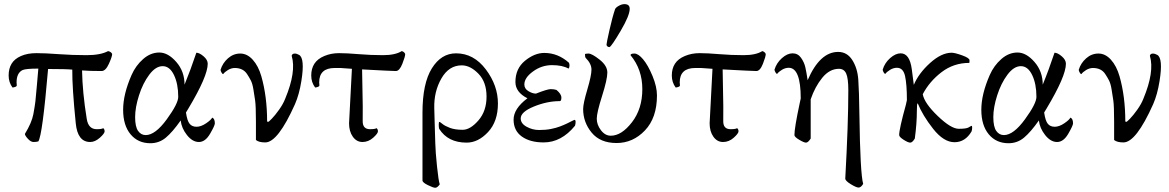

<svg xmlns="http://www.w3.org/2000/svg" viewBox="-20 -679 5614 922"><path d="M40 -258.8Q21.5 -283.7 21.5 -316.4Q21.5 -349.6 35.6 -373Q49.8 -396.5 81.1 -410.2Q112.3 -423.8 154.8 -423.8Q197.3 -423.8 262.7 -418.9Q328.1 -414.1 395.5 -414.1Q462.9 -414.1 499 -433.6Q513.7 -430.7 518.6 -419.9Q518.6 -407.2 502.9 -372.6Q487.3 -337.9 467.8 -337.9Q410.2 -337.9 374 -340.8Q376 -234.4 396.5 -108.4Q404.3 -58.6 444.3 -58.6Q468.8 -58.6 475.6 -63.5Q482.4 -58.6 482.4 -48.3Q482.4 -38.1 459.5 -17.6Q436.5 2.9 413.1 2.9Q352.5 2.9 343.8 -86.9Q326.2 -260.7 327.1 -344.7Q296.9 -347.7 210.9 -347.7Q183.6 -28.3 164.1 0Q154.3 2.9 141.1 2.9Q127.9 2.9 113.8 -12.7Q99.6 -28.3 99.6 -36.1Q132.3 -89.4 140.1 -130.4Q147.5 -170.9 149.9 -191.4Q152.3 -211.9 156.7 -264.2Q161.1 -316.4 164.1 -349.6Q105.5 -349.6 88.9 -342.8Q59.6 -329.1 59.6 -283.2Q59.6 -276.4 60.5 -270.5Q61.5 -264.6 53.2 -261.7Q44.9 -258.8 40 -258.8Z M679.7 -30.3Q725.6 -30.3 780.8 -106Q835.9 -181.6 835.9 -213.9Q835.9 -276.4 815.4 -318.8Q794.9 -361.3 761.2 -361.3Q727.5 -361.3 696.8 -320.3Q666 -279.3 647.5 -221.2Q628.9 -163.1 628.9 -116.7Q628.9 -70.3 643.1 -50.3Q657.2 -30.3 679.7 -30.3ZM999 -114.3Q1011.7 -109.4 1011.7 -86.4Q1011.7 -76.2 988.8 -36.6Q965.8 2.9 935.1 2.9Q904.3 2.9 877.9 -30.3Q851.6 -63.5 847.7 -100.6Q808.6 -44.9 776.4 -18.1Q744.1 8.8 702.1 8.8Q642.6 8.8 606.9 -34.2Q571.3 -77.1 571.3 -151.9Q571.3 -226.6 611.8 -318.8Q631.8 -364.3 667.5 -395.5Q703.1 -426.8 745.1 -426.8Q787.1 -426.8 826.7 -381.3Q866.2 -335.9 866.2 -272.5Q894.5 -341.3 922.9 -425.8Q937.5 -425.8 957.5 -408.7Q977.5 -391.6 977.5 -373Q977.5 -313 884.8 -158.2L873 -138.7Q878.9 -98.6 890.6 -84.5Q902.3 -70.3 923.8 -70.3Q945.3 -70.3 969.7 -86.9Q994.1 -103.5 999 -114.3Z M1349.6 -205.1Q1403.3 -334 1380.9 -410.2Q1379.9 -413.1 1383.8 -417.5Q1387.7 -421.9 1396 -421.9Q1404.3 -421.9 1416 -415.5Q1444.8 -399.9 1427.2 -290Q1417 -225.6 1396.5 -178.7Q1314.5 4.9 1253.9 4.9Q1222.7 4.9 1209 -6.8V-93.8Q1209 -170.4 1205.1 -196.8Q1201.2 -222.7 1196.8 -250Q1192.4 -277.3 1184.6 -292.5Q1176.8 -307.6 1166.5 -323.2Q1147.5 -352.5 1107.4 -352.5Q1090.8 -352.5 1074.7 -342.8Q1058.6 -333 1051.8 -323.2Q1047.9 -323.2 1043.5 -331.1Q1039.1 -338.9 1039.1 -343.8Q1048.8 -376 1074.7 -398.9Q1100.6 -421.9 1133.8 -421.9Q1167 -421.9 1193.8 -392.1Q1220.7 -362.3 1234.9 -313Q1262.7 -215.8 1262.7 -95.7Q1265.6 -93.8 1268.1 -93.8Q1270.5 -93.8 1285.6 -109.4Q1300.8 -125 1320.3 -152.3Q1339.8 -179.7 1349.6 -205.1Z M1493.2 -258.8Q1474.6 -283.7 1474.6 -316.4Q1474.6 -349.6 1489.7 -373Q1504.9 -396.5 1537.6 -410.2Q1570.3 -423.8 1607.9 -423.8Q1645.5 -423.8 1703.1 -418.9Q1760.7 -414.1 1819.3 -414.1Q1877.9 -414.1 1909.2 -433.6Q1920.9 -430.7 1925.8 -419.9Q1925.8 -407.2 1912.1 -372.6Q1898.4 -337.9 1880.9 -337.9Q1863.3 -337.9 1718.8 -345.7Q1718.8 -310.5 1720.7 -240.2Q1722.7 -169.9 1721.7 -98.6Q1720.7 -58.6 1756.8 -58.6Q1781.2 -58.6 1788.1 -63.5Q1794.9 -58.6 1794.9 -48.3Q1794.9 -38.1 1772 -17.6Q1749 2.9 1720.7 2.9Q1692.4 2.9 1674.3 -22.5Q1656.2 -47.9 1656.2 -86.9L1669.9 -348.6L1615.2 -352.5H1587.4Q1512.7 -352.5 1512.7 -283.2Q1512.7 -276.4 1513.7 -270.5Q1514.6 -264.6 1506.3 -261.7Q1498 -258.8 1493.2 -258.8Z M2220.7 5.9Q2130.9 5.9 2088.9 -60.5Q2086.9 -67.4 2086.9 -80.6Q2086.9 -93.8 2089.8 -93.8Q2092.8 -93.8 2104.5 -84Q2116.2 -74.2 2140.6 -64.9Q2165 -55.7 2201.7 -55.7Q2238.3 -55.7 2277.3 -100.6Q2316.4 -145.5 2316.4 -215.3Q2316.4 -285.2 2277.3 -325.2Q2238.3 -365.2 2197.3 -365.2Q2135.7 -365.2 2099.6 -302.2Q2063.5 -239.3 2065.4 -160.2Q2065.4 -141.6 2067.4 -86.9Q2069.3 -32.2 2070.3 9.3Q2071.3 50.8 2078.6 120.6Q2085.9 190.4 2091.8 206.1Q2080.1 222.7 2070.3 222.7Q2060.5 222.7 2034.7 210Q2008.8 197.3 2008.8 187.5V-137.7Q2008.8 -278.3 2053.7 -350.6Q2098.6 -422.9 2169.9 -422.9Q2254.9 -422.9 2313 -345.7Q2371.1 -268.6 2371.1 -182.1Q2371.1 -95.7 2323.7 -44.9Q2276.4 5.9 2220.7 5.9Z M2480.5 -110.4Q2480.5 -85.9 2508.8 -70.3Q2537.1 -54.7 2568.8 -54.7Q2600.6 -54.7 2625.5 -59.6Q2650.4 -64.5 2669.4 -71.8Q2688.5 -79.1 2703.6 -86.4Q2718.8 -93.8 2728 -98.6Q2737.3 -103.5 2738.3 -103.5Q2744.1 -103.5 2744.1 -93.8Q2744.1 -84 2741.2 -75.2Q2675.8 4.9 2590.8 4.9Q2525.4 4.9 2485.8 -23.4Q2446.3 -51.8 2446.3 -104.5Q2446.3 -157.2 2512.7 -207Q2455.1 -236.3 2455.1 -285.2Q2455.1 -349.6 2501 -387.2Q2546.9 -424.8 2593.8 -424.8Q2659.2 -424.8 2711.9 -377.9Q2714.8 -373 2714.8 -363.8Q2714.8 -354.5 2710 -349.6Q2680.7 -366.2 2630.9 -366.2Q2581.1 -366.2 2539.6 -335.9Q2498 -305.7 2498 -273.4Q2498 -252.9 2517.6 -241.2Q2537.1 -229.5 2553.7 -229.5Q2608.4 -251 2624.5 -251Q2640.6 -251 2652.3 -247.1Q2675.8 -227.5 2675.8 -210.4Q2675.8 -193.4 2668 -193.4Q2607.4 -193.4 2543.9 -167.5Q2480.5 -141.6 2480.5 -110.4Z M2978.5 -659.2Q3003.9 -659.2 3003.9 -636.7Q3003.9 -604.5 2960.4 -530.8Q2917 -457 2907.2 -453.1H2904.3Q2901.4 -453.1 2897 -456.1Q2892.6 -459 2892.6 -465.3Q2892.6 -471.7 2906.7 -534.7Q2920.9 -597.7 2933.6 -634.8Q2936.5 -642.6 2951.2 -650.9Q2965.8 -659.2 2978.5 -659.2ZM2913.1 -27.3Q2964.8 -27.3 3014.6 -91.8Q3064.5 -156.2 3064.5 -251Q3064.5 -345.7 3007.8 -414.1Q3007.8 -421.9 3026.4 -421.9Q3044.9 -421.9 3068.4 -394Q3091.8 -366.2 3113.3 -314.5Q3134.8 -262.7 3134.8 -220.7Q3134.8 -113.3 3077.1 -52.7Q3019.5 7.8 2940.9 7.8Q2862.3 7.8 2821.3 -42Q2780.3 -91.8 2780.3 -155.3Q2780.3 -181.6 2800.3 -249Q2820.3 -316.4 2820.3 -344.7Q2820.3 -373 2793 -400.4Q2789.1 -404.3 2789.1 -418Q2789.1 -421.9 2805.7 -421.9Q2822.3 -421.9 2859.4 -392.6Q2896.5 -363.3 2896.5 -330.6Q2896.5 -297.9 2871.1 -217.8Q2845.7 -137.7 2845.7 -108.9Q2845.7 -80.1 2865.7 -53.7Q2885.7 -27.3 2913.1 -27.3Z M3224.6 -258.8Q3206.1 -283.7 3206.1 -316.4Q3206.1 -349.6 3221.2 -373Q3236.3 -396.5 3269 -410.2Q3301.8 -423.8 3339.4 -423.8Q3377 -423.8 3434.6 -418.9Q3492.2 -414.1 3550.8 -414.1Q3609.4 -414.1 3640.6 -433.6Q3652.3 -430.7 3657.2 -419.9Q3657.2 -407.2 3643.6 -372.6Q3629.9 -337.9 3612.3 -337.9Q3594.7 -337.9 3450.2 -345.7Q3450.2 -310.5 3452.1 -240.2Q3454.1 -169.9 3453.1 -98.6Q3452.1 -58.6 3488.3 -58.6Q3512.7 -58.6 3519.5 -63.5Q3526.4 -58.6 3526.4 -48.3Q3526.4 -38.1 3503.4 -17.6Q3480.5 2.9 3452.1 2.9Q3423.8 2.9 3405.8 -22.5Q3387.7 -47.9 3387.7 -86.9L3401.4 -348.6L3346.7 -352.5H3318.8Q3244.1 -352.5 3244.1 -283.2Q3244.1 -276.4 3245.1 -270.5Q3246.1 -264.6 3237.8 -261.7Q3229.5 -258.8 3224.6 -258.8Z M4053.7 -246.1Q4053.7 -302.7 4043.5 -325.7Q4033.2 -348.6 4008.8 -348.6Q3963.9 -348.6 3928.7 -305.7Q3893.6 -262.7 3873 -202.1V-13.7Q3860.4 5.9 3850.6 5.9Q3840.8 5.9 3817.9 -7.8Q3794.9 -21.5 3794.9 -30.3Q3794.9 -64.5 3820.3 -183.6L3825.2 -206.1Q3825.2 -353.5 3767.6 -353.5Q3751 -353.5 3734.9 -343.8Q3718.8 -334 3711.9 -324.2Q3708 -324.2 3703.6 -332Q3699.2 -339.8 3699.2 -344.7Q3709 -377 3734.9 -399.9Q3760.7 -422.9 3786.1 -422.9Q3811.5 -422.9 3826.7 -401.4Q3841.8 -379.9 3847.2 -356.4Q3852.5 -333 3858.4 -293.9Q3917 -429.7 4004.9 -429.7Q4047.9 -429.7 4072.8 -390.6Q4097.7 -351.6 4101.6 -296.4Q4105.5 -241.2 4106.9 -129.4Q4110.8 153.8 4125 204.1Q4114.3 221.7 4103 221.7Q4091.8 221.7 4064.9 205.1Q4038.1 188.5 4039.1 177.7Q4053.7 -85.9 4053.7 -246.1Z M4297.9 -30.3Q4297.9 -59.6 4330.1 -175.8L4335 -198.2Q4335 -273.4 4326.2 -313.5Q4317.4 -353.5 4287.1 -353.5Q4270.5 -353.5 4254.4 -343.8Q4238.3 -334 4231.4 -324.2Q4227.5 -324.2 4223.1 -332Q4218.8 -339.8 4218.8 -344.7Q4228.5 -377 4254.4 -399.9Q4280.3 -422.9 4305.2 -422.9Q4348.1 -422.9 4358.4 -347.2Q4365.7 -292.5 4368.2 -271.5Q4391.6 -327.1 4446.3 -376.5Q4501 -425.8 4549.8 -425.8Q4565.4 -425.8 4600.6 -413.1Q4635.7 -400.4 4635.7 -389.6Q4635.7 -378.9 4634.8 -377Q4559.6 -377 4501.5 -332.5Q4443.4 -288.1 4411.1 -226.6Q4418.9 -183.6 4482.9 -122.1Q4546.9 -60.5 4584 -60.5Q4621.1 -60.5 4631.8 -67.4Q4642.6 -74.2 4645.5 -74.7Q4648.4 -75.2 4648.4 -65.9Q4648.4 -56.6 4645.5 -47.9Q4615.2 3.9 4563.5 3.9Q4511.7 3.9 4460.9 -60.5Q4410.2 -125 4386.7 -183.6Q4383.8 -177.7 4383.8 -175.8L4382.8 -144.5Q4382.8 -86.9 4373 -13.7Q4361.3 5.9 4351.1 5.9Q4340.8 5.9 4319.3 -7.8Q4297.9 -21.5 4297.9 -30.3Z M4800.8 -30.3Q4846.7 -30.3 4901.9 -106Q4957 -181.6 4957 -213.9Q4957 -276.4 4936.5 -318.8Q4916 -361.3 4882.3 -361.3Q4848.6 -361.3 4817.9 -320.3Q4787.1 -279.3 4768.6 -221.2Q4750 -163.1 4750 -116.7Q4750 -70.3 4764.2 -50.3Q4778.3 -30.3 4800.8 -30.3ZM5120.1 -114.3Q5132.8 -109.4 5132.8 -86.4Q5132.8 -76.2 5109.9 -36.6Q5086.9 2.9 5056.2 2.9Q5025.4 2.9 4999 -30.3Q4972.7 -63.5 4968.8 -100.6Q4929.7 -44.9 4897.5 -18.1Q4865.2 8.8 4823.2 8.8Q4763.7 8.8 4728 -34.2Q4692.4 -77.1 4692.4 -151.9Q4692.4 -226.6 4732.9 -318.8Q4752.9 -364.3 4788.6 -395.5Q4824.2 -426.8 4866.2 -426.8Q4908.2 -426.8 4947.8 -381.3Q4987.3 -335.9 4987.3 -272.5Q5015.6 -341.3 5043.9 -425.8Q5058.6 -425.8 5078.6 -408.7Q5098.6 -391.6 5098.6 -373Q5098.6 -313 5005.9 -158.2L4994.1 -138.7Q5000 -98.6 5011.7 -84.5Q5023.4 -70.3 5044.9 -70.3Q5066.4 -70.3 5090.8 -86.9Q5115.2 -103.5 5120.1 -114.3Z M5470.7 -205.1Q5524.4 -334 5502 -410.2Q5501 -413.1 5504.9 -417.5Q5508.8 -421.9 5517.1 -421.9Q5525.4 -421.9 5537.1 -415.5Q5565.9 -399.9 5548.3 -290Q5538.1 -225.6 5517.6 -178.7Q5435.5 4.9 5375 4.9Q5343.8 4.9 5330.1 -6.8V-93.8Q5330.1 -170.4 5326.2 -196.8Q5322.3 -222.7 5317.9 -250Q5313.5 -277.3 5305.7 -292.5Q5297.9 -307.6 5287.6 -323.2Q5268.6 -352.5 5228.5 -352.5Q5211.9 -352.5 5195.8 -342.8Q5179.7 -333 5172.9 -323.2Q5168.9 -323.2 5164.6 -331.1Q5160.2 -338.9 5160.2 -343.8Q5169.9 -376 5195.8 -398.9Q5221.7 -421.9 5254.9 -421.9Q5288.1 -421.9 5314.9 -392.1Q5341.8 -362.3 5356 -313Q5383.8 -215.8 5383.8 -95.7Q5386.7 -93.8 5389.2 -93.8Q5391.6 -93.8 5406.7 -109.4Q5421.9 -125 5441.4 -152.3Q5460.9 -179.7 5470.7 -205.1Z"/></svg>

Font: CrimsonText-Roman
Style: Roman
Weight: 400
Version: Version 0.13